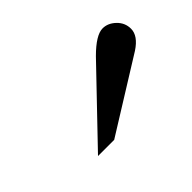

<svg xmlns="http://www.w3.org/2000/svg" viewBox="-48 -844 386 386"><g transform="rotate(-45 145.5 -650.5)"><path d="M109 -563H63L202 -708Q232 -738 251 -738Q266 -738 278.5 -726Q291 -714 291 -697Q291 -677 265 -660Z"/></g></svg>

Font: Justus
Style: Versalitas
Weight: 400
Version: Version 001.001